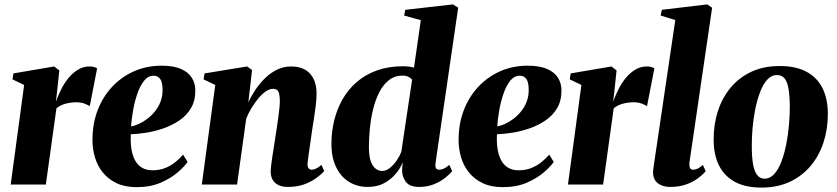

<svg xmlns="http://www.w3.org/2000/svg" viewBox="-20 -837 3797 871"><path d="M28.5 0 89.5 -451.5 36.5 -477 41 -504 226 -535.5 249 -517.5 239.5 -426.5 233.5 -375.5Q243.5 -404 257.8 -432.2Q272 -460.5 291.2 -483.8Q310.5 -507 334.2 -521.2Q358 -535.5 386.5 -535.5Q400 -535.5 408.5 -532.5Q417 -529.5 420.5 -526.5L387 -354.5Q384 -358.5 366.5 -365.8Q349 -373 326.5 -373Q312.5 -373 299.2 -371Q286 -369 274.5 -365.8Q263 -362.5 253.2 -357.2Q243.5 -352 236 -345.5L188 0Z M831 -102.5Q817.5 -82.5 786.5 -55.5Q755.5 -28.5 708.8 -8.2Q662 12 600 12Q546.5 12 508.5 -6.2Q470.5 -24.5 446.2 -54.8Q422 -85 410.8 -123Q399.5 -161 399.5 -200Q399 -274 422.5 -335.8Q446 -397.5 488.5 -443Q531 -488.5 588.2 -513.8Q645.5 -539 713 -539Q767.5 -539 801 -524.2Q834.5 -509.5 850.2 -484.2Q866 -459 866 -427.5Q866.5 -381 847 -347.5Q827.5 -314 794.8 -291.5Q762 -269 723 -255.2Q684 -241.5 644.8 -235.2Q605.5 -229 573.5 -228Q571.5 -192.5 576 -162.5Q580.5 -132.5 592 -110.8Q603.5 -89 623.2 -76.8Q643 -64.5 671.5 -64.5Q705 -64.5 731.2 -75.5Q757.5 -86.5 777.2 -103Q797 -119.5 810.5 -135.5ZM677 -493.5Q652 -493.5 634 -471.2Q616 -449 603.8 -414Q591.5 -379 584.2 -339Q577 -299 574.5 -263.5Q590.5 -266 609.8 -274.8Q629 -283.5 648 -297.8Q667 -312 683 -331.8Q699 -351.5 708.5 -376.5Q718 -401.5 717.5 -431.5Q717 -466 706 -479.8Q695 -493.5 677 -493.5Z M1106.5 -372.5Q1119.5 -401 1138.5 -429.5Q1157.5 -458 1182.2 -482.2Q1207 -506.5 1236.8 -521Q1266.5 -535.5 1300.5 -535.5Q1356.5 -535.5 1386.2 -503Q1416 -470.5 1416 -413Q1416 -389.5 1412.8 -361Q1409.5 -332.5 1404.8 -303.2Q1400 -274 1396 -247Q1393 -222.5 1388.5 -193.8Q1384 -165 1380.5 -139Q1377 -113 1375 -95.5Q1375 -77.5 1381 -72.2Q1387 -67 1393.5 -67Q1402 -67 1413 -71.8Q1424 -76.5 1438 -89L1451 -61Q1441 -49.5 1419.2 -32.5Q1397.5 -15.5 1364.2 -2.2Q1331 11 1285 11Q1260.5 11 1243 2.5Q1225.5 -6 1216.8 -21.5Q1208 -37 1208 -58Q1208 -67.5 1210 -85.8Q1212 -104 1215.5 -126.8Q1219 -149.5 1222.8 -173Q1226.5 -196.5 1229.5 -216.5Q1233 -239.5 1236.5 -263Q1240 -286.5 1243 -308.2Q1246 -330 1247.8 -348.5Q1249.5 -367 1249.5 -380.5Q1249 -400 1246.2 -411.8Q1243.5 -423.5 1236.8 -428.8Q1230 -434 1218 -434Q1202.5 -434 1185.5 -422.2Q1168.5 -410.5 1152 -390.8Q1135.5 -371 1121 -347Q1106.5 -323 1097 -299.5L1055.5 0H895.5L956.5 -451.5L903.5 -477L908 -504L1101 -535.5L1123.5 -519Z M1956 -99Q1953.5 -81.5 1957.8 -74.2Q1962 -67 1972 -67Q1981.5 -67 1992.8 -71.8Q2004 -76.5 2018 -89L2031.5 -60.5Q2019.5 -46 1998.2 -29.2Q1977 -12.5 1947.5 -0.8Q1918 11 1881 11Q1838 11 1820.8 -12.5Q1803.5 -36 1804 -67L1807 -101Q1797 -75 1775.8 -49.2Q1754.5 -23.5 1723 -6.2Q1691.5 11 1648.5 11Q1600.5 11 1563.2 -12Q1526 -35 1504.8 -78.8Q1483.5 -122.5 1483.5 -184.5Q1483.5 -239 1496.2 -291Q1509 -343 1534.5 -387.5Q1560 -432 1599 -465.5Q1638 -499 1690.5 -517.8Q1743 -536.5 1809 -536.5Q1822.5 -536.5 1835.5 -534.8Q1848.5 -533 1858 -530L1889 -745.5L1813.5 -766.5L1818.5 -792.5L2035 -817L2058.5 -802ZM1849.5 -475.5Q1844.5 -482.5 1833.5 -488.2Q1822.5 -494 1806 -494Q1770 -494 1743.8 -473Q1717.5 -452 1700 -417.2Q1682.5 -382.5 1672.2 -340Q1662 -297.5 1657.8 -252.8Q1653.5 -208 1653.5 -169Q1653.5 -129 1662 -105.5Q1670.5 -82 1684.2 -71.8Q1698 -61.5 1713.5 -61.5Q1731.5 -61.5 1748.8 -75.2Q1766 -89 1779.8 -109.2Q1793.5 -129.5 1800.5 -148Z M2492 -102.5Q2478.5 -82.5 2447.5 -55.5Q2416.5 -28.5 2369.8 -8.2Q2323 12 2261 12Q2207.5 12 2169.5 -6.2Q2131.5 -24.5 2107.2 -54.8Q2083 -85 2071.8 -123Q2060.5 -161 2060.5 -200Q2060 -274 2083.5 -335.8Q2107 -397.5 2149.5 -443Q2192 -488.5 2249.2 -513.8Q2306.5 -539 2374 -539Q2428.5 -539 2462 -524.2Q2495.5 -509.5 2511.2 -484.2Q2527 -459 2527 -427.5Q2527.5 -381 2508 -347.5Q2488.5 -314 2455.8 -291.5Q2423 -269 2384 -255.2Q2345 -241.5 2305.8 -235.2Q2266.5 -229 2234.5 -228Q2232.5 -192.5 2237 -162.5Q2241.5 -132.5 2253 -110.8Q2264.5 -89 2284.2 -76.8Q2304 -64.5 2332.5 -64.5Q2366 -64.5 2392.2 -75.5Q2418.5 -86.5 2438.2 -103Q2458 -119.5 2471.5 -135.5ZM2338 -493.5Q2313 -493.5 2295 -471.2Q2277 -449 2264.8 -414Q2252.5 -379 2245.2 -339Q2238 -299 2235.5 -263.5Q2251.5 -266 2270.8 -274.8Q2290 -283.5 2309 -297.8Q2328 -312 2344 -331.8Q2360 -351.5 2369.5 -376.5Q2379 -401.5 2378.5 -431.5Q2378 -466 2367 -479.8Q2356 -493.5 2338 -493.5Z M2556.5 0 2617.5 -451.5 2564.5 -477 2569 -504 2754 -535.5 2777 -517.5 2767.5 -426.5 2761.5 -375.5Q2771.5 -404 2785.8 -432.2Q2800 -460.5 2819.2 -483.8Q2838.5 -507 2862.2 -521.2Q2886 -535.5 2914.5 -535.5Q2928 -535.5 2936.5 -532.5Q2945 -529.5 2948.5 -526.5L2915 -354.5Q2912 -358.5 2894.5 -365.8Q2877 -373 2854.5 -373Q2840.5 -373 2827.2 -371Q2814 -369 2802.5 -365.8Q2791 -362.5 2781.2 -357.2Q2771.5 -352 2764 -345.5L2716 0Z M3107.5 -99Q3106.5 -81 3110.8 -74Q3115 -67 3124.5 -67Q3132.5 -67 3143 -71.2Q3153.5 -75.5 3168.5 -89L3181.5 -60.5Q3166.5 -43 3143.8 -26.5Q3121 -10 3090.2 0.5Q3059.5 11 3019.5 11Q2999.5 11 2981.8 4.2Q2964 -2.5 2953.2 -17.2Q2942.5 -32 2942.5 -56Q2942.5 -61 2943.5 -68.5Q2944.5 -76 2945.8 -84.8Q2947 -93.5 2948 -100.5L3043.5 -746L2977 -766.5L2982.5 -792.5L3188 -817L3210.5 -802Z M3516.5 -537.5Q3591 -537.5 3639.2 -511.2Q3687.5 -485 3711.5 -436.5Q3735.5 -388 3735.5 -320Q3735.5 -251.5 3715.8 -191Q3696 -130.5 3657.5 -84.5Q3619 -38.5 3562.8 -12.2Q3506.5 14 3434 14Q3361 14 3313 -12.5Q3265 -39 3241.2 -87.5Q3217.5 -136 3217.5 -202Q3217 -272.5 3236.8 -333.2Q3256.5 -394 3295 -440Q3333.5 -486 3389.2 -511.8Q3445 -537.5 3516.5 -537.5ZM3505 -496.5Q3479.5 -496.5 3460.5 -475.5Q3441.5 -454.5 3428 -419Q3414.5 -383.5 3406 -340.8Q3397.5 -298 3393.8 -254Q3390 -210 3390.5 -172Q3390.5 -127 3395.8 -94.5Q3401 -62 3413.8 -44.2Q3426.5 -26.5 3448.5 -26.5Q3473.5 -26.5 3492.8 -48Q3512 -69.5 3525.2 -105Q3538.5 -140.5 3547 -183.8Q3555.5 -227 3559.2 -271.2Q3563 -315.5 3563 -353.5Q3562.5 -402 3557.2 -433.5Q3552 -465 3539.5 -480.8Q3527 -496.5 3505 -496.5Z"/></svg>

Font: Merriweather 96pt Black
Style: Italic
Weight: 900
Italic angle: -7.8°
Version: Version 2.101